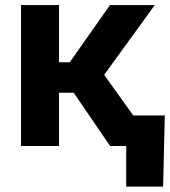

<svg xmlns="http://www.w3.org/2000/svg" viewBox="-20 -562 654 739"><path d="M61 0V-542.5H207V-322.3H248.5L403.3 -542.5H575.7L380.9 -273.9L577.1 0H403.8L263.7 -205.1H207V0ZM465.8 156.2V0H423.8V-117.7H614.3L607.9 156.2Z"/></svg>

Font: Inter 16pt
Style: Bold
Weight: 700
Version: Version 4.001;git-66647c0bb